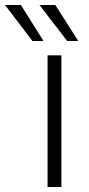

<svg xmlns="http://www.w3.org/2000/svg" viewBox="-101 -743 353 763"><path d="M28 -580 -81 -723H-18L72 -580ZM166 -580 56 -723H119L210 -580ZM88 0V-523H143V0Z"/></svg>

Font: Tomorrow Light
Style: Regular
Weight: 300
Designer: Tony de Marco, Monica Rizzolli
Foundry: Just in Type
Version: Version 2.002